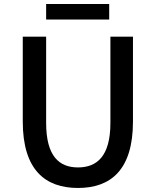

<svg xmlns="http://www.w3.org/2000/svg" viewBox="-20 -919 773 953"><path d="M367 14C530 14 640 -76 640 -316V-737H528V-309C528 -142 460 -88 367 -88C275 -88 209 -142 209 -309V-737H93V-316C93 -76 204 14 367 14ZM209 -822H522V-899H209Z"/></svg>

Font: Noto Sans CJK HK Medium
Style: Regular
Weight: 500
Designer: Ryoko NISHIZUKA 西塚涼子 (kana, bopomofo & ideographs); Paul D. Hunt (Latin, Greek & Cyrillic); Sandoll Communications 산돌커뮤니
Foundry: Adobe
Version: Version 2.004;hotconv 1.0.118;makeotfexe 2.5.65603